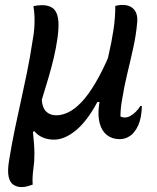

<svg xmlns="http://www.w3.org/2000/svg" viewBox="-20 -557 640 781"><path d="M151 -536Q178 -536 194.5 -524Q211 -512 216 -483Q221 -454 214 -403Q208 -361 199 -323Q190 -285 178 -243.5Q166 -202 150 -151Q152 -119 167.5 -103.5Q183 -88 209 -88Q232 -88 257.5 -100Q283 -112 310.5 -140.5Q338 -169 367.5 -218.5Q397 -268 429 -343L399 -142H376Q335 -65 289 -27Q243 11 200 11Q174 11 153.5 2Q133 -7 120 -23L114 -21Q117 8 118.5 30Q120 52 120 69Q120 86 119 100.5Q118 115 116 128Q113 151 112.5 166Q112 181 113 194Q101 198 90.5 201Q80 204 67 204Q49 204 34.5 194.5Q20 185 15 161Q10 137 17 95Q29 22 41.5 -37Q54 -96 66 -150.5Q78 -205 90 -263.5Q102 -322 113 -394Q118 -421 119.5 -443Q121 -465 120.5 -486Q120 -507 116 -532Q125 -534 133 -535Q141 -536 151 -536ZM449 -533Q454 -534 458.5 -535Q463 -536 468 -536.5Q473 -537 477 -537Q501 -537 515 -527.5Q529 -518 534.5 -502.5Q540 -487 538 -466Q534 -417 522.5 -364.5Q511 -312 498 -258.5Q485 -205 477 -154Q473 -132 471.5 -115.5Q470 -99 470 -83Q474 -81 478.5 -80Q483 -79 487 -79Q499 -79 510.5 -85.5Q522 -92 533 -103Q544 -114 551 -126H557Q557 -115 556 -105Q555 -95 553 -83Q549 -62 542 -46.5Q535 -31 525 -19Q519 -11 509.5 -4.5Q500 2 489.5 5.5Q479 9 467 9Q436 9 415 -7.5Q394 -24 385.5 -55.5Q377 -87 383 -130Q390 -184 400.5 -235.5Q411 -287 422.5 -336.5Q434 -386 441.5 -435Q449 -484 449 -533Z"/></svg>

Font: Rec Mono Duotone
Style: Italic
Weight: 400
Italic angle: -10°
Monospace: yes
Version: Version 1.085; ttfautohint (v1.8.4.7-5d5b)